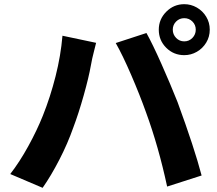

<svg xmlns="http://www.w3.org/2000/svg" viewBox="-20 -868 1040 919"><path d="M862 -670Q885 -670 901 -686.5Q917 -703 917 -726Q917 -749 901 -765Q885 -781 862 -781Q839 -781 823 -765Q807 -749 807 -726Q807 -703 823 -686.5Q839 -670 862 -670ZM862 -848Q894 -848 922 -832Q950 -816 967 -788Q984 -760 984 -726Q984 -692 967 -664Q950 -636 922 -620Q894 -604 862 -604Q811 -604 775.5 -639.5Q740 -675 740 -726Q740 -776 776 -812Q812 -848 862 -848ZM279 -697 440 -663Q433 -633 429 -619Q421 -589 415 -555Q405 -498 380.5 -411Q356 -324 331 -258Q304 -181 264 -103.5Q224 -26 184 31L29 -35Q74 -93 115.5 -168.5Q157 -244 185 -314Q221 -404 246 -503Q271 -602 279 -697ZM534 -662 681 -710Q710 -658 752.5 -562.5Q795 -467 830 -379Q911 -158 945 -28L780 25Q739 -166 679 -330Q649 -414 608 -509Q567 -604 534 -662Z"/></svg>

Font: Merged Yaku Han JP ExtraBold
Style: Regular
Weight: 800
Designer: Ryoko NISHIZUKA 西塚涼子 (kana, bopomofo & ideographs); Paul D. Hunt (Latin, Greek & Cyrillic); Sandoll Communications 산돌커뮤니
Foundry: Adobe
Version: Version 2.004